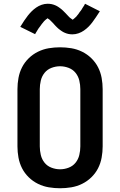

<svg xmlns="http://www.w3.org/2000/svg" viewBox="-20 -995 640 1023"><path d="M300 8Q270 8 240 3Q210 -2 182.5 -15.5Q155 -29 133 -50.5Q111 -72 97.5 -98.5Q84 -125 78.5 -155Q73 -185 73 -215V-520Q73 -550 78.5 -580Q84 -610 97.5 -636.5Q111 -663 133 -684.5Q155 -706 182.5 -719.5Q210 -733 240 -738Q270 -743 300 -743Q330 -743 360 -738Q390 -733 417.5 -719.5Q445 -706 467 -684.5Q489 -663 502.5 -636.5Q516 -610 521.5 -580Q527 -550 527 -520V-215Q527 -185 521.5 -155Q516 -125 502.5 -98.5Q489 -72 467 -50.5Q445 -29 417.5 -15.5Q390 -2 360 3Q330 8 300 8ZM300 -93Q323 -93 345.5 -101.5Q368 -110 382.5 -128Q397 -146 402.5 -169Q408 -192 408 -215V-520Q408 -543 402.5 -566Q397 -589 382.5 -607Q368 -625 345.5 -633.5Q323 -642 300 -642Q277 -642 254.5 -633.5Q232 -625 217.5 -607Q203 -589 197.5 -566Q192 -543 192 -520V-215Q192 -192 197.5 -169Q203 -146 217.5 -128Q232 -110 254.5 -101.5Q277 -93 300 -93ZM366 -812Q361 -812 355.5 -812.5Q350 -813 345 -814Q340 -815 335.5 -816.5Q331 -818 326 -820Q321 -822 316.5 -824.5Q312 -827 308.5 -829.5Q305 -832 300 -835.5Q295 -839 291 -842.5Q287 -846 283.5 -849.5Q280 -853 276.5 -856.5Q273 -860 270 -863.5Q267 -867 263 -871.5Q259 -876 255 -879.5Q251 -883 248 -886.5Q245 -890 240 -893Q235 -896 234 -898Q233 -897 230 -895Q227 -893 224.5 -891Q222 -889 219 -886Q216 -883 214.5 -881.5Q213 -880 211.5 -878Q210 -876 208.5 -874Q207 -872 205 -870Q203 -868 201.5 -865.5Q200 -863 198 -860.5Q196 -858 194 -855Q192 -852 189.5 -849Q187 -846 185 -843Q183 -840 181 -836.5Q179 -833 176.5 -829Q174 -825 171.5 -821Q169 -817 167 -813L88 -852Q99 -870 109 -885Q119 -900 128.5 -912Q138 -924 148.5 -934.5Q159 -945 172.5 -954.5Q186 -964 202 -969.5Q218 -975 234 -975Q239 -975 244.5 -974.5Q250 -974 255 -973Q260 -972 264.5 -970.5Q269 -969 274 -967Q279 -965 283.5 -962.5Q288 -960 291.5 -957.5Q295 -955 300 -951.5Q305 -948 309 -944.5Q313 -941 316.5 -937.5Q320 -934 323.5 -930.5Q327 -927 330 -924Q333 -921 337 -916.5Q341 -912 345 -908Q349 -904 352 -901Q355 -898 359.5 -895.5Q364 -893 366 -890Q367 -890 370 -892Q373 -894 375.5 -896.5Q378 -899 381 -901.5Q384 -904 385.5 -905.5Q387 -907 388.5 -909Q390 -911 391.5 -913Q393 -915 395 -917Q397 -919 398.5 -921.5Q400 -924 402 -927Q404 -930 406 -932.5Q408 -935 410.5 -938Q413 -941 415 -944.5Q417 -948 419 -951.5Q421 -955 423.5 -958.5Q426 -962 428.5 -966Q431 -970 433 -975L512 -935Q501 -918 491 -903Q481 -888 471.5 -875.5Q462 -863 451.5 -852.5Q441 -842 427.5 -832.5Q414 -823 398 -817.5Q382 -812 366 -812Z"/></svg>

Font: Iosevka Aile
Style: Bold
Weight: 700
Designer: Belleve Invis
Foundry: Belleve Invis
Version: Version 28.0.1; ttfautohint (v1.8.4)